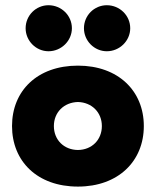

<svg xmlns="http://www.w3.org/2000/svg" viewBox="-20 -688 582 717"><path d="M161.1 -496.6C209 -496.6 248.5 -535.6 248.5 -582.5C248.5 -630.4 209 -668.5 161.1 -668.5C114.3 -668.5 75.7 -630.4 75.7 -582.5C75.7 -535.6 114.3 -496.6 161.1 -496.6ZM378.9 -496.6C426.8 -496.6 466.3 -535.6 466.3 -582.5C466.3 -630.4 426.8 -668.5 378.9 -668.5C332 -668.5 293.5 -630.4 293.5 -582.5C293.5 -535.6 332 -496.6 378.9 -496.6ZM271 8.8C421.4 8.8 517.1 -85.9 517.1 -217.3C517.1 -348.6 421.4 -442.9 271 -442.9C119.1 -442.9 24.9 -348.6 24.9 -217.3C24.9 -85.9 119.1 8.8 271 8.8ZM271 -127.9C218.3 -128.4 181.2 -166 181.2 -217.3C181.2 -268.1 218.3 -305.7 271 -307.1C323.2 -305.7 360.4 -268.1 360.4 -217.3C360.4 -166 323.2 -128.4 271 -127.9Z"/></svg>

Font: Now Black
Style: Regular
Weight: 400
Designer: Alfredo Marco Pradil
Foundry: Alfredo Marco Pradil
Version: Version 1.200;hotconv 1.0.109;makeotfexe 2.5.65596